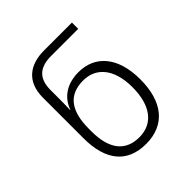

<svg xmlns="http://www.w3.org/2000/svg" viewBox="-133 -930 605 605"><g transform="rotate(-45 170.0 -627.0)"><path d="M175 -409C260 -409 306 -467 306 -566C306 -668 256 -720 184 -720C131 -720 96 -694 82 -654H81C82 -671 82 -699 82 -716V-743C82 -796 111 -817 159 -817H280V-845H156C94 -845 48 -815 48 -742V-561C48 -462 92 -409 175 -409ZM175 -439C113 -439 81 -480 81 -559V-570C81 -650 111 -691 176 -691C232 -691 271 -649 271 -566C271 -487 237 -439 175 -439Z"/></g></svg>

Font: Noto Sans Georgian ExtraLight
Style: Regular
Weight: 200
Designer: Monotype Design Team, Akaki Razmadze
Foundry: Google LLC
Version: Version 2.005